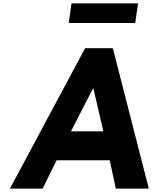

<svg xmlns="http://www.w3.org/2000/svg" viewBox="-20 -1093 931 1120"><path d="M381 -960 382 -959H768L769 -960L785 -1072L784 -1073H398L397 -1072ZM477 -812 475 -809 38 7H228L230 5L310 -158H620L655 4L658 7H848L639 -809L637 -812ZM524 -580 583 -327H394Z"/></svg>

Font: Hussar Woodtype
Style: SeBdObl
Weight: 900
Foundry: Cannot Into Space Fonts
Version: Version 1.07